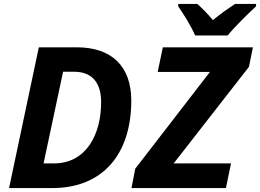

<svg xmlns="http://www.w3.org/2000/svg" viewBox="-20 -954 1319 974"><path d="M970 -774H1135C1170 -818 1239 -885 1279 -922V-934H1173C1134 -909 1099 -884 1060 -852C1037 -880 1004 -914 981 -934H884V-922C911 -883 950 -821 970 -774ZM26 0H246C502 0 646 -173 646 -444C646 -619 545 -714 370 -714H177ZM647 0H1126L1152 -125H861L1243 -615L1263 -714H806L780 -589H1045L666 -98ZM253 -125H201L300 -590H356C441 -590 493 -541 493 -436C493 -271 417 -125 253 -125Z"/></svg>

Font: Noto Sans
Style: Bold Italic
Weight: 700
Italic angle: -12°
Designer: Monotype Design Team
Foundry: Monotype Imaging Inc.
Version: Version 2.013